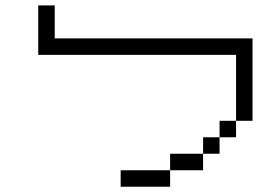

<svg xmlns="http://www.w3.org/2000/svg" viewBox="-20 -708 1040 728"><path d="M625 -62.5H437.5V0H625ZM625 -62.5H750V-125H625ZM750 -125H812.5V-187.5H750ZM812.5 -187.5H875V-250H812.5ZM875 -250H937.5V-562.5H187.5Q187.5 -562.5 187.5 -687.5H125V-500H875Q875 -500 875 -250Z"/></svg>

Font: CalcUnifontExMono
Style: Regular
Weight: 500
Version: Version 15.0.06